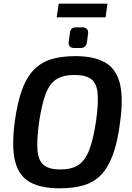

<svg xmlns="http://www.w3.org/2000/svg" viewBox="-20 -1007 716 1040"><path d="M388 -703Q488 -703 548.5 -669Q609 -635 629 -556Q649 -477 630 -341Q617 -239 592 -170.5Q567 -102 529 -61.5Q491 -21 435.5 -4Q380 13 304 13Q202 13 142 -20.5Q82 -54 62 -133Q42 -212 60 -349Q74 -449 98 -517Q122 -585 160.5 -626Q199 -667 254.5 -685Q310 -703 388 -703ZM383 -601Q323 -601 286 -578Q249 -555 227.5 -498.5Q206 -442 191 -341Q178 -243 183.5 -188.5Q189 -134 219 -111.5Q249 -89 307 -89Q367 -89 403.5 -112.5Q440 -136 462.5 -192.5Q485 -249 500 -349Q514 -449 508.5 -503.5Q503 -558 472.5 -579.5Q442 -601 383 -601ZM562 -987 552 -913H287L298 -987ZM426 -859Q441 -859 450 -850.5Q459 -842 457 -826L451 -777Q445 -747 417 -747H383Q349 -747 352 -780L359 -830Q362 -859 392 -859Z"/></svg>

Font: Exo 2 SemiBold
Style: Italic
Weight: 600
Italic angle: -8°
Designer: Natanael Gama
Foundry: Natanael Gama
Version: Version 2.010